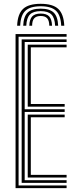

<svg xmlns="http://www.w3.org/2000/svg" viewBox="-20 -977 394 997"><path d="M191.2 -957.2Q254 -957.2 282.4 -930.8Q310.8 -904.2 313.8 -843.5H297.8Q295.5 -897.5 270.9 -921Q246.2 -944.5 191.5 -944.5Q136.5 -944.5 111.8 -921Q87 -897.5 84.8 -843.5H69Q71.5 -904.2 99.9 -930.8Q128.2 -957.2 191.2 -957.2ZM191.2 -932Q238 -932 259 -911.5Q280 -891 282 -843.5H266.2Q264.5 -884 247.1 -901.6Q229.8 -919.2 191.2 -919.2Q152.8 -919.2 135.4 -901.6Q118 -884 116.5 -843.5H100.5Q102.5 -891 123.5 -911.5Q144.5 -932 191.2 -932ZM191.5 -906.5Q221.5 -906.5 235.2 -891.9Q249 -877.2 250.2 -843.5H236Q235.5 -870.5 224.8 -882.2Q214 -894 191.5 -894Q168.8 -894 157.9 -882.2Q147 -870.5 146.8 -843.5H132.2Q133.5 -877.2 147.4 -891.9Q161.2 -906.5 191.5 -906.5ZM60.8 0V-800H325.8V-786.2H76.5V-13.8H325.8V0ZM124 -55V-382H315.8V-368.2H140V-68.8H325.8V-55ZM92.5 -27.5V-772.5H325.8V-758.8H108.2V-409.5H315.8V-395.8H108.2V-41.2H325.8V-27.5ZM124 -423.2V-745H325.8V-731.2H140V-437H315.8V-423.2Z"/></svg>

Font: Big Shoulders Inline Text Thin
Style: Regular
Weight: 400
Version: Version 2.002